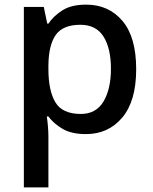

<svg xmlns="http://www.w3.org/2000/svg" viewBox="-20 -569 660 829"><path d="M352 -549Q449 -549 508.5 -479Q568 -409 568 -270Q568 -133 508 -61.5Q448 10 351 10Q289 10 250.5 -12.5Q212 -35 189 -66H182Q185 -48 187 -23.5Q189 1 189 20V240H83V-539H169L184 -467H189Q212 -501 250.5 -525Q289 -549 352 -549ZM327 -462Q252 -462 221 -418.5Q190 -375 189 -287V-271Q189 -178 219 -127.5Q249 -77 329 -77Q395 -77 427 -131Q459 -185 459 -272Q459 -360 427 -411Q395 -462 327 -462Z"/></svg>

Font: Noto Sans Gurmukhi Medium
Style: Regular
Weight: 500
Designer: Jelle Bosma - Monotype Design Team
Foundry: Monotype Imaging Inc.
Version: Version 2.004; ttfautohint (v1.8.4.7-5d5b)